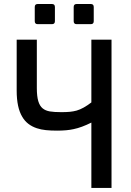

<svg xmlns="http://www.w3.org/2000/svg" viewBox="-20 -924 642 944"><path d="M250 -819.8V-889.6Q250 -904.3 235.4 -904.3H165.5Q150.9 -904.3 150.9 -889.6V-819.8Q150.9 -805.2 165.5 -805.2H235.4Q250 -805.2 250 -819.8ZM440.9 -819.8V-889.6Q440.9 -904.3 426.3 -904.3H356.9Q342.3 -904.3 342.3 -889.6V-819.8Q342.3 -805.2 356.9 -805.2H426.3Q440.9 -805.2 440.9 -819.8ZM528.3 0V-729H429.2V-420.4Q389.2 -389.6 356.9 -380.4Q340.8 -376 323.5 -374.3Q306.2 -372.6 281.7 -372.6Q246.1 -372.6 224.9 -376.2Q203.6 -379.9 189.9 -391.1Q175.3 -402.8 168.2 -426.8Q161.1 -450.7 161.1 -491.2V-729H62V-478.5Q62 -394.5 89.8 -349.1Q112.8 -309.6 161.1 -293.5Q181.6 -286.6 205.8 -284.2Q230 -281.7 260.7 -281.7Q309.1 -281.7 341.8 -289.1Q381.8 -297.4 429.2 -321.3V0Z"/></svg>

Font: Hack Dev
Style: Regular
Weight: 400
Designer: Christopher Simpkins
Foundry: Christopher Simpkins
Version: Version 2.0315